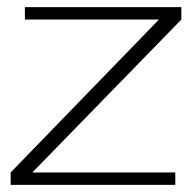

<svg xmlns="http://www.w3.org/2000/svg" viewBox="-20 -520 540 540"><path d="M10 0V-35L427 -465H50V-500H490V-465L71 -35H473V0Z"/></svg>

Font: Panamera Light
Style: Regular
Weight: 300
Designer: Bastien Sozeau
Foundry: NBR — Bastien Sozeau
Version: Version 3.002; ttfautohint (v1.8.4.7-5d5b);gftools[0.9.33]